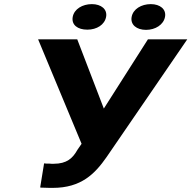

<svg xmlns="http://www.w3.org/2000/svg" viewBox="-20 -902 929 932"><path d="M222 10H236C375 10 441 -59 497 -139L889 -711H698L484 -375L355 -711H165L376 -204L356 -175C333 -134 305 -107 240 -107H230C226 -107 221 -108 217 -108H204C200 -108 196 -109 194 -109L175 8C178 9 183 9 188 9C199 9 211 10 222 10ZM404 -758C450 -758 488 -782 495 -820C502 -857 471 -882 426 -882C380 -882 340 -858 333 -820C326 -781 357 -758 404 -758ZM689 -757C734 -757 774 -782 781 -820C788 -857 757 -882 712 -882C666 -882 626 -858 619 -820C612 -782 643 -757 689 -757Z"/></svg>

Font: Asimov
Style: XWidIt
Weight: 500
Designer: Google
Version: Version 2.000980; 2014